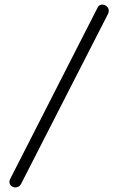

<svg xmlns="http://www.w3.org/2000/svg" viewBox="-20 -789 514 835"><path d="M47 26Q36 26 28.5 19Q21 12 21 2Q21 -5 24 -10L405 -757Q411 -769 425 -769Q435 -769 444 -761.5Q453 -754 453 -742Q453 -735 450 -729L71 12Q67 19 60.5 22.5Q54 26 47 26Z"/></svg>

Font: Dosis ExtraLight
Style: Regular
Weight: 400
Version: Version 3.001; ttfautohint (v1.8.2)